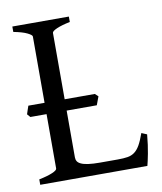

<svg xmlns="http://www.w3.org/2000/svg" viewBox="-73 -675 622 735"><g transform="rotate(-10 238.0 -307.5)"><path d="M460.9 -119.1Q457 -76.7 450.9 -45.4Q444.8 -14.2 440.9 0H24.4V-21Q57.6 -27.8 76.4 -35.9Q95.2 -43.9 95.2 -50.8V-262.2H32.2L21.5 -274.4Q23.9 -281.7 26.6 -290Q29.3 -298.3 32.2 -306.2H95.2V-564Q95.2 -569.8 77.4 -578.6Q59.6 -587.4 24.4 -594.2V-615.2H244.1V-594.2Q210.9 -587.4 192.1 -579.1Q173.3 -570.8 173.3 -564V-306.2H290.5L302.7 -294.9L290.5 -262.2H173.3V-80.1Q173.3 -71.3 177.5 -64.7Q181.6 -58.1 191.9 -53.5Q202.1 -48.8 219.7 -46.4Q237.3 -43.9 264.2 -43.9H334Q356.4 -43.9 371.8 -46.4Q387.2 -48.8 398.9 -57.4Q410.6 -65.9 420.2 -82.5Q429.7 -99.1 439.9 -127.9Z"/></g></svg>

Font: Gentium Plus Eur
Style: Regular
Weight: 400
Designer: J. Victor Gaultney, Annie Olsen, Iska Routamaa, Becca Hirsbrunner
Foundry: SIL International
Version: Version 5.000